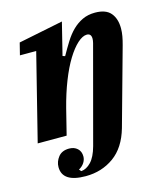

<svg xmlns="http://www.w3.org/2000/svg" viewBox="-111 -624 809 923"><g transform="rotate(-15 293.0 -162.0)"><path d="M202 212Q86 212 86 136Q86 109 104 86Q122 63 158 63Q183 63 199 77.5Q215 92 215 117Q215 133 205.5 148Q196 163 178 173L187 183Q213 181 236 157Q259 133 273 82L401 -397Q404 -409 404 -418Q404 -444 382 -444Q361 -444 335.5 -421Q310 -398 284.5 -356.5Q259 -315 236 -256.5Q213 -198 195 -128L163 0H19L127 -431H46L61 -491L283 -536L243 -375L255 -371Q274 -405 293 -435.5Q312 -466 334.5 -488Q357 -510 384.5 -523Q412 -536 447 -536Q501 -536 525 -507.5Q549 -479 549 -431Q549 -412 545.5 -392.5Q542 -373 536 -351L429 34Q403 125 342.5 168.5Q282 212 202 212Z"/></g></svg>

Font: IBM Plex Serif
Style: Bold Italic
Weight: 700
Italic angle: -14°
Designer: Mike Abbink, Paul van der Laan, Pieter van Rosmalen
Foundry: Bold Monday
Version: Version 3.001